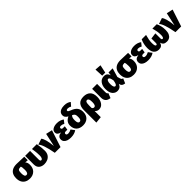

<svg xmlns="http://www.w3.org/2000/svg" viewBox="547 -3034 5442 5442"><g transform="rotate(-45 3268.0 -313.0)"><path d="M292 20Q211 20 149 -12Q87 -44 52 -108Q17 -172 17 -268Q17 -350 48 -412.5Q79 -475 144.5 -509.5Q210 -544 313 -544Q419 -544 613 -534V-393L517 -399Q567 -354 567 -256Q567 -128 491.5 -54Q416 20 292 20ZM292 -122Q364 -122 364 -256Q364 -376 342 -405Q268 -405 244 -379Q220 -353 220 -267Q220 -193 236 -157.5Q252 -122 292 -122Z M871 20Q774 20 711 -32Q648 -84 648 -191V-534H846V-190Q846 -122 883 -122H887Q915 -122 932 -155.5Q949 -189 949 -259Q949 -372 922 -534H1116Q1147 -370 1147 -244Q1147 -152 1108 -94Q1069 -36 1006 -8Q943 20 871 20Z M1533 0H1304Q1232 -399 1137 -494L1314 -554Q1391 -469 1422 -156L1509 -553L1700 -510Z M1933 20Q1864 20 1809 1.5Q1754 -17 1722 -54Q1690 -91 1690 -147Q1690 -266 1838 -284Q1710 -310 1710 -406Q1710 -477 1774.5 -515.5Q1839 -554 1937 -554Q2064 -554 2152 -487L2075 -389Q2021 -422 1965 -422Q1941 -422 1925 -411.5Q1909 -401 1909 -380Q1909 -332 1966 -332H2036L2018 -212H1958Q1893 -212 1893 -165Q1893 -116 1966 -116Q2018 -116 2086 -153L2166 -45Q2077 20 1933 20Z M2424 20Q2297 20 2225 -49Q2153 -118 2153 -242Q2153 -387 2307 -457Q2250 -489 2228 -522Q2206 -555 2206 -602Q2206 -648 2230.5 -684.5Q2255 -721 2307.5 -742.5Q2360 -764 2444 -764Q2508 -764 2559 -746Q2610 -728 2643 -699L2556 -599Q2505 -631 2455 -631Q2392 -631 2392 -596Q2392 -583 2398 -573.5Q2404 -564 2423 -554Q2442 -544 2480 -529Q2598 -483 2646.5 -418Q2695 -353 2695 -251Q2695 -121 2620.5 -50.5Q2546 20 2424 20ZM2423 -122Q2492 -122 2492 -242Q2492 -302 2485.5 -327.5Q2479 -353 2461 -371Q2443 -389 2404 -409Q2375 -380 2364.5 -344.5Q2354 -309 2354 -252Q2354 -122 2420 -122Z M2742 227V-277Q2742 -406 2805 -480Q2868 -554 3006 -554Q3131 -554 3204 -485Q3277 -416 3277 -269Q3277 -146 3219 -63Q3161 20 3064 20Q2987 20 2940 -40V207ZM3003 -121Q3074 -121 3074 -266Q3074 -349 3057 -381Q3040 -413 3006 -413Q2969 -413 2954.5 -377Q2940 -341 2940 -263V-164Q2962 -121 3003 -121Z M3517 20Q3334 -2 3334 -176V-534H3532V-202Q3532 -169 3541 -151Q3550 -133 3573 -121Z M3804 20Q3713 20 3654 -51Q3595 -122 3595 -263Q3595 -389 3656 -471.5Q3717 -554 3825 -554Q3891 -554 3929 -519.5Q3967 -485 3979 -430L3990 -534H4156L4078 -266L4105 -178Q4119 -127 4167 -124L4105 19Q3993 7 3975 -74L3969 -98Q3923 20 3804 20ZM3852 -121Q3883 -121 3901 -156.5Q3919 -192 3932 -275Q3918 -350 3901.5 -381.5Q3885 -413 3855 -413Q3827 -413 3809.5 -376.5Q3792 -340 3792 -263Q3792 -189 3809.5 -155Q3827 -121 3852 -121ZM3922 -596H3800L3787 -853L3974 -839Z M4454 20Q4373 20 4311 -12Q4249 -44 4214 -108Q4179 -172 4179 -268Q4179 -350 4210 -412.5Q4241 -475 4306.5 -509.5Q4372 -544 4475 -544Q4581 -544 4775 -534V-393L4679 -399Q4729 -354 4729 -256Q4729 -128 4653.5 -54Q4578 20 4454 20ZM4454 -122Q4526 -122 4526 -256Q4526 -376 4504 -405Q4430 -405 4406 -379Q4382 -353 4382 -267Q4382 -193 4398 -157.5Q4414 -122 4454 -122Z M5033 20Q4964 20 4909 1.5Q4854 -17 4822 -54Q4790 -91 4790 -147Q4790 -266 4938 -284Q4810 -310 4810 -406Q4810 -477 4874.5 -515.5Q4939 -554 5037 -554Q5164 -554 5252 -487L5175 -389Q5121 -422 5065 -422Q5041 -422 5025 -411.5Q5009 -401 5009 -380Q5009 -332 5066 -332H5136L5118 -212H5058Q4993 -212 4993 -165Q4993 -116 5066 -116Q5118 -116 5186 -153L5266 -45Q5177 20 5033 20Z M5783 20Q5713 20 5674.5 -8.5Q5636 -37 5621 -99Q5604 -37 5567 -8.5Q5530 20 5463 20Q5370 20 5313 -43Q5256 -106 5256 -244Q5256 -399 5320 -534H5495Q5471 -447 5459.5 -383Q5448 -319 5448 -256Q5448 -122 5495 -122Q5514 -122 5522.5 -136Q5531 -150 5531 -190V-355L5713 -379V-190Q5713 -150 5722.5 -136Q5732 -122 5751 -122Q5796 -122 5796 -241Q5796 -318 5784.5 -383Q5773 -448 5749 -534H5924Q5988 -399 5988 -244Q5988 -153 5961.5 -94.5Q5935 -36 5889 -8Q5843 20 5783 20Z M6369 0H6140Q6068 -399 5973 -494L6150 -554Q6227 -469 6258 -156L6345 -553L6536 -510Z"/></g></svg>

Font: Trujillo Black
Style: Regular
Weight: 900
Designer: Fira Sans original fonts by bBox Type GmbH, Carrois Corporate GbR, & Edenspiekermann AG / Changes by Cristiano Sobral
Foundry: Fira Sans original fonts by bBox Type GmbH, Carrois Corporate GbR, & Edenspiekermann AG / Changes by Cristiano Sobral
Version: Version 4.301;July 28, 2020;FontCreator 13.0.0.2655 64-bit